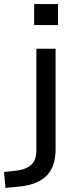

<svg xmlns="http://www.w3.org/2000/svg" viewBox="-84 -737 388 950"><path d="M85 -613V-717H203V-613ZM-57 193 -64 114 -9 108Q42 103 69 80Q96 57 96 5V-496H191V2Q191 44 180 77Q169 110 146.5 132.5Q124 155 88.5 169Q53 183 3 187Z"/></svg>

Font: Nunito Sans 7pt SemiExpanded
Style: Regular
Weight: 400
Width: 6
Designer: Vernon Adams
Foundry: Vernon Adams
Version: Version 3.101;gftools[0.9.27]